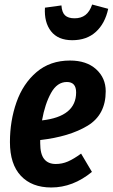

<svg xmlns="http://www.w3.org/2000/svg" viewBox="-20 -814 499 850"><path d="M448 -410Q448 -306 368 -257.5Q288 -209 158 -194V-180Q158 -132 175.5 -110Q193 -88 227 -88Q255 -88 280.5 -99Q306 -110 339 -134L387 -53Q303 16 207 16Q121 16 72.5 -35.5Q24 -87 24 -185Q24 -279 53 -361.5Q82 -444 142 -495Q202 -546 290 -546Q363 -546 405.5 -507.5Q448 -469 448 -410ZM317 -405Q317 -451 276 -451Q233 -451 206 -402.5Q179 -354 166 -281Q317 -298 317 -405ZM179 -780 252 -790Q254 -759 268 -746Q282 -733 310 -733Q339 -733 358 -747.5Q377 -762 388 -794L459 -775Q445 -710 404.5 -673Q364 -636 300 -636Q237 -636 206 -675.5Q175 -715 179 -780Z"/></svg>

Font: Fira Sans Extra Condensed SemiBold
Style: Italic
Weight: 600
Width: 3
Italic angle: -8°
Designer: Carrois Corporate & Edenspiekermann AG
Foundry: Carrois Corporate GbR & Edenspiekermann AG
Version: Version 4.203